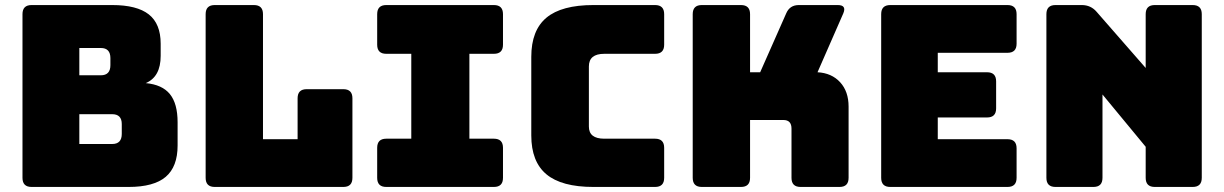

<svg xmlns="http://www.w3.org/2000/svg" viewBox="-20 -740 4846 760"><path d="M489 0H105Q69 0 69 -36V-684Q69 -720 105 -720H424Q522 -720 569 -683Q616 -646 616 -567V-519Q616 -436 557 -411Q622 -405 652.5 -367.5Q683 -330 683 -256V-164Q683 -80 636 -40Q589 0 489 0ZM294 -288V-170H424Q462 -170 462 -210V-249Q462 -288 424 -288ZM294 -550V-442H379Q417 -442 417 -482V-510Q417 -550 379 -550Z M1339 0H830Q794 0 794 -36V-684Q794 -720 830 -720H985Q1021 -720 1021 -684V-189H1158V-351Q1158 -387 1194 -387H1339Q1375 -387 1375 -351V-36Q1375 0 1339 0Z M1509 0Q1473 0 1473 -36V-155Q1473 -191 1509 -191H1608V-527H1509Q1473 -527 1473 -563V-684Q1473 -720 1509 -720H1935Q1971 -720 1971 -684V-563Q1971 -527 1935 -527H1838V-191H1935Q1971 -191 1971 -155V-36Q1971 0 1935 0Z M2573 0H2329Q2203 0 2143 -50Q2083 -100 2083 -204V-515Q2083 -620 2143 -670Q2203 -720 2329 -720H2573Q2609 -720 2609 -684V-563Q2609 -527 2573 -527H2372Q2311 -527 2311 -477V-239Q2311 -191 2372 -191H2573Q2609 -191 2609 -155V-36Q2609 0 2573 0Z M2913 0H2758Q2722 0 2722 -36V-684Q2722 -720 2758 -720H2913Q2949 -720 2949 -684V-454H2989L3092 -687Q3106 -720 3142 -720H3296Q3332 -720 3318 -687L3216 -454Q3272 -451 3305.5 -414.5Q3339 -378 3339 -318V-36Q3339 0 3303 0H3149Q3113 0 3113 -36V-231Q3113 -265 3081 -265H2949V-36Q2949 0 2913 0Z M3968 0H3504Q3468 0 3468 -36V-684Q3468 -720 3504 -720H3968Q4004 -720 4004 -684V-567Q4004 -531 3968 -531H3692V-454H3887Q3923 -454 3923 -418V-311Q3923 -275 3887 -275H3692V-189H3968Q4004 -189 4004 -153V-36Q4004 0 3968 0Z M4308 0H4158Q4122 0 4122 -36V-684Q4122 -720 4158 -720H4262Q4298 -720 4321 -693L4515 -471V-684Q4515 -720 4551 -720H4701Q4737 -720 4737 -684V-36Q4737 0 4701 0H4551Q4515 0 4515 -36V-159L4344 -366V-36Q4344 0 4308 0Z"/></svg>

Font: Bungee Spice
Style: Regular
Weight: 400
Designer: David Jonathan Ross
Foundry: David Jonathan Ross
Version: Version 2.000